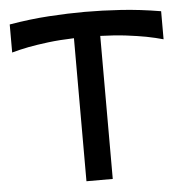

<svg xmlns="http://www.w3.org/2000/svg" viewBox="-53 -793 811 845"><g transform="rotate(-5 353.0 -370.5)"><path d="M352.5 -742.2Q428.2 -742.2 511.7 -736.8Q595.2 -731.4 687.5 -715.8V-591.8Q654.8 -601.1 612.8 -609.4Q576.7 -616.2 525.9 -622.6Q475.1 -628.9 411.1 -630.9V1H294.9V-630.9Q231 -628.9 180.2 -622.6Q129.4 -616.2 93.3 -609.4Q51.3 -601.1 18.6 -591.8V-715.8Q109.9 -731.4 194.3 -736.8Q278.8 -742.2 352.5 -742.2Z"/></g></svg>

Font: Revalia
Style: Regular
Weight: 400
Designer: Johan Kallas, Mihkel Virkus
Foundry: Johan Kallas, Mihkel Virkus
Version: Version 1.001